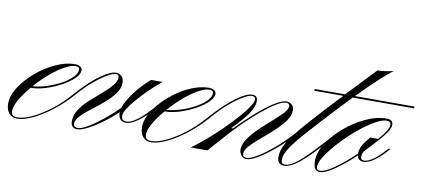

<svg xmlns="http://www.w3.org/2000/svg" viewBox="-85 -588 1664 750"><g transform="rotate(10 746.5 -212.5)"><path d="M8 2Q33 2 67 -14Q101 -30 137 -57.5Q173 -85 204 -120L213 -130H221L214 -122Q182 -86 144 -56.5Q106 -27 70 -10Q34 7 8 7Q-12 7 -24 -7Q-36 -21 -36 -46Q-36 -77 -14 -111Q8 -145 43 -175Q78 -205 118.5 -223.5Q159 -242 195 -242Q208 -242 216 -236.5Q224 -231 224 -223Q224 -207 206 -189.5Q188 -172 159.5 -156.5Q131 -141 99.5 -131Q68 -121 40 -121Q16 -93 0 -65.5Q-16 -38 -16 -19Q-16 2 8 2ZM198 -235Q180 -235 153.5 -220Q127 -205 98.5 -180.5Q70 -156 46 -128Q73 -130 102.5 -139.5Q132 -149 157.5 -163Q183 -177 198.5 -193Q214 -209 214 -223Q214 -235 198 -235Z M360 -237Q369 -237 379.5 -229Q390 -221 390 -202Q390 -180 374 -158.5Q358 -137 334.5 -117Q311 -97 287 -79Q263 -61 247 -44Q231 -27 231 -12Q231 -5 237 -1.5Q243 2 247 2Q262 2 287.5 -13Q313 -28 343.5 -52.5Q374 -77 402 -105Q410 -131 436 -166.5Q462 -202 498 -233H544Q507 -203 477 -171.5Q447 -140 429 -115Q411 -90 411 -78Q411 -65 416 -60.5Q421 -56 431 -56Q448 -56 472 -73.5Q496 -91 522 -120L531 -130H539L532 -122Q503 -89 476 -70Q449 -51 430 -51Q399 -51 399 -88Q372 -62 342.5 -40.5Q313 -19 287.5 -6Q262 7 246 7Q221 7 221 -21Q221 -46 236 -68Q251 -90 273.5 -110.5Q296 -131 318.5 -150Q341 -169 356 -186.5Q371 -204 371 -221Q371 -232 359 -232Q347 -232 325.5 -219.5Q304 -207 278.5 -186Q253 -165 230 -140L221 -130H213L222 -140Q262 -184 299.5 -210.5Q337 -237 360 -237Z M539 2Q564 2 598 -14Q632 -30 668 -57.5Q704 -85 735 -120L744 -130H752L745 -122Q713 -86 675 -56.5Q637 -27 601 -10Q565 7 539 7Q519 7 507 -7Q495 -21 495 -46Q495 -77 517 -111Q539 -145 574 -175Q609 -205 649.5 -223.5Q690 -242 726 -242Q739 -242 747 -236.5Q755 -231 755 -223Q755 -207 737 -189.5Q719 -172 690.5 -156.5Q662 -141 630.5 -131Q599 -121 571 -121Q547 -93 531 -65.5Q515 -38 515 -19Q515 2 539 2ZM729 -235Q711 -235 684.5 -220Q658 -205 629.5 -180.5Q601 -156 577 -128Q604 -130 633.5 -139.5Q663 -149 688.5 -163Q714 -177 729.5 -193Q745 -209 745 -223Q745 -235 729 -235Z M752 -130H744L753 -140Q797 -188 836 -216.5Q875 -245 898 -245Q919 -245 919 -223Q919 -201 901 -174Q883 -147 839 -102H846Q879 -136 915.5 -168.5Q952 -201 983.5 -221.5Q1015 -242 1034 -242Q1045 -242 1054.5 -234.5Q1064 -227 1064 -211Q1064 -190 1047.5 -168Q1031 -146 1007 -124Q983 -102 959 -82Q935 -62 918.5 -44Q902 -26 902 -12Q902 2 918 2Q933 2 961 -15Q989 -32 1022 -60Q1055 -88 1084 -120L1093 -130H1101L1094 -122Q1062 -86 1027.5 -57Q993 -28 964 -10.5Q935 7 917 7Q906 7 897.5 -3Q889 -13 889 -26Q889 -47 905 -70Q921 -93 944.5 -115.5Q968 -138 991.5 -158.5Q1015 -179 1031 -196Q1047 -213 1047 -225Q1047 -237 1033 -237Q1019 -237 995 -222.5Q971 -208 942 -184Q913 -160 883.5 -131.5Q854 -103 829 -75L762 0H696Q732 -26 770 -60Q808 -94 840 -128Q872 -162 891.5 -188.5Q911 -215 911 -227Q911 -240 897 -240Q885 -240 862 -226.5Q839 -213 812.5 -190.5Q786 -168 761 -140Z M1137 -142Q1092 -92 1073.5 -63.5Q1055 -35 1055 -15Q1055 2 1069 2Q1091 2 1123 -24.5Q1155 -51 1217 -120L1226 -130H1234L1227 -122Q1165 -52 1128.5 -22.5Q1092 7 1067 7Q1040 7 1040 -23Q1040 -70 1093 -130Q1107 -148 1120.5 -163Q1134 -178 1150 -196Q1166 -214 1189.5 -239.5Q1213 -265 1248 -302H1133V-309H1254Q1276 -332 1302.5 -360Q1329 -388 1362 -423Q1375 -423 1392.5 -425.5Q1410 -428 1426 -432Q1405 -417 1370.5 -385Q1336 -353 1293 -309H1529V-302H1286Q1252 -267 1214 -226Q1176 -185 1137 -142Z M1208 7Q1183 7 1183 -34Q1183 -67 1206.5 -103.5Q1230 -140 1267.5 -172Q1305 -204 1348 -224Q1391 -244 1430 -244Q1456 -244 1456 -224Q1456 -205 1432 -176.5Q1408 -148 1372 -110Q1370 -108 1369 -107Q1358 -95 1358 -81Q1358 -67 1372 -67Q1386 -67 1406.5 -81Q1427 -95 1449 -120L1458 -130H1466L1459 -122Q1434 -94 1411 -78Q1388 -62 1371 -62Q1348 -62 1345 -83Q1306 -46 1268 -19.5Q1230 7 1208 7ZM1209 2Q1228 2 1264.5 -23.5Q1301 -49 1344 -90Q1344 -106 1352 -121.5Q1360 -137 1380 -160H1411Q1429 -180 1439 -196Q1449 -212 1449 -223Q1449 -236 1432 -236Q1413 -236 1384 -219Q1355 -202 1322 -174.5Q1289 -147 1260.5 -116Q1232 -85 1213.5 -57.5Q1195 -30 1195 -12Q1195 2 1209 2Z"/></g></svg>

Font: Ballet 72pt
Style: Regular
Weight: 400
Designer: Maximiliano R. Sproviero
Foundry: Omnibus-Type
Version: Version 1.100; ttfautohint (v1.8.3)